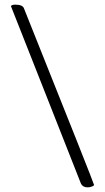

<svg xmlns="http://www.w3.org/2000/svg" viewBox="-20 -763 449 818"><path d="M26.4 -737.3Q31.2 -743.2 44.9 -743.2Q76.2 -743.2 82 -727.5Q380.9 19.5 380.9 25.4Q379.9 28.3 371.6 31.7Q363.3 35.2 353.5 35.2Q332 35.2 324.2 17.6Q266.6 -127.9 168.5 -377.4Q70.3 -627 26.4 -737.3Z"/></svg>

Font: Crimson
Style: Bold
Weight: 700
Version: Version 0.8 ; ttfautohint (v1.00) -l 8 -r 50 -G 200 -x 14 -D